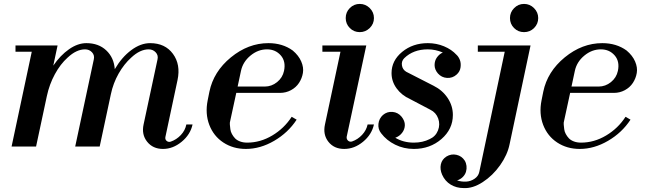

<svg xmlns="http://www.w3.org/2000/svg" viewBox="-20 -748 3302 980"><path d="M363.8 0Q434.1 -326.7 459 -445.8Q463.4 -466.3 449.5 -481.2Q435.5 -496.1 414.1 -496.1Q370.1 -496.1 325.2 -454.1Q288.1 -420.9 260 -369.1Q231.9 -317.4 219.2 -257.8L164.1 0H39.1L142.1 -483.9H59.1V-516.1H273.9L252 -413.1Q288.1 -465.8 332.5 -496.8Q377 -527.8 420.9 -527.8Q482.9 -527.8 522.2 -491Q561.5 -454.1 565.9 -395Q601.6 -456.1 649.7 -491.9Q697.8 -527.8 746.1 -527.8Q822.8 -527.8 862.8 -473.1Q902.8 -418.5 886.2 -339.8L824.2 -48.8Q821.8 -36.6 830.3 -29.1Q838.9 -21.5 851.1 -24.9Q880.9 -35.2 903.1 -58.8Q925.3 -82.5 931.2 -112.8H962.9Q951.7 -61 907.2 -24.4Q862.8 12.2 812 12.2Q760.3 12.2 731 -24.7Q701.7 -61.5 712.9 -112.8Q759.3 -326.7 784.2 -445.8Q788.6 -466.3 774.4 -481.2Q760.3 -496.1 738.8 -496.1Q694.8 -496.1 649.9 -454.1Q613.3 -421.4 585.4 -372.3Q557.6 -323.2 545.9 -267.1L488.8 0Z M1234.9 12.2Q1169.9 12.2 1120.1 -20.5Q1070.3 -53.2 1048.3 -110.6Q1026.4 -168 1040 -235.8L1048.8 -279.8Q1069.8 -382.3 1158.4 -455.1Q1247.1 -527.8 1350.1 -527.8Q1422.4 -527.8 1474.1 -490.2Q1504.4 -464.8 1517.6 -434.1Q1530.8 -403.3 1526.1 -375.7Q1521.5 -348.1 1506.3 -325Q1491.2 -301.8 1465.3 -287.8Q1439.5 -273.9 1409.7 -273.9H1186L1154.8 -129.9Q1152.3 -122.6 1153.3 -111.6Q1154.3 -100.6 1155.8 -88.4Q1157.2 -76.2 1163.8 -64Q1170.4 -51.8 1179.7 -42Q1189 -32.2 1205.1 -26.1Q1221.2 -20 1241.7 -20Q1308.6 -20 1369.6 -56.4Q1430.7 -92.8 1468.8 -151.9L1494.1 -137.2Q1450.7 -70.8 1379.6 -29.3Q1308.6 12.2 1234.9 12.2ZM1192.9 -306.2H1331.1Q1366.2 -306.2 1394.3 -328.9Q1422.4 -351.6 1429.7 -386.2Q1439.9 -434.6 1413.1 -465.3Q1386.2 -496.1 1342.8 -496.1Q1296.9 -496.1 1258.3 -464.1Q1219.7 -432.1 1210 -386.2Z M1638.7 -112.8 1717.8 -483.9H1625.5V-516.1H1849.6L1749.5 -49.8Q1748 -37.6 1756.6 -30Q1765.1 -22.5 1776.9 -25.9Q1806.2 -36.1 1828.1 -59.6Q1850.1 -83 1856.4 -112.8H1888.7Q1877.4 -61 1833 -24.4Q1788.6 12.2 1736.8 12.2Q1685.1 12.2 1656.2 -24.4Q1627.4 -61 1638.7 -112.8ZM1744.6 -655.8Q1744.6 -686 1765.6 -707Q1786.6 -728 1816.4 -728Q1845.7 -728 1867.2 -706.8Q1888.7 -685.5 1888.7 -655.8Q1888.7 -626 1867.2 -605Q1845.7 -584 1816.4 -584Q1786.1 -584 1765.4 -605Q1744.6 -626 1744.6 -655.8Z M2092.3 12.2Q2041 12.2 1997.1 -9.5Q1953.1 -31.2 1925.3 -67.9Q1908.7 -88.9 1911.6 -116Q1914.6 -143.1 1934.6 -161.1Q1956.1 -179.2 1983.6 -176.8Q2011.2 -174.3 2029.3 -152.8Q2046.9 -130.9 2046.4 -109.1Q2045.9 -87.4 2032.2 -69.8Q2018.6 -52.2 1997.6 -44.9Q2039.1 -20 2092.3 -20Q2137.7 -20 2173.3 -38.1Q2203.6 -51.8 2215.6 -82.3Q2227.5 -112.8 2216.6 -143.3Q2205.6 -173.8 2176.3 -188L2073.2 -242.2Q2029.8 -261.7 2004.2 -297.1Q1978.5 -332.5 1978.5 -375Q1978.5 -438.5 2032.7 -483.2Q2086.9 -527.8 2163.6 -527.8Q2207.5 -527.8 2246.3 -511.7Q2285.2 -495.6 2310.5 -467.8Q2320.3 -459 2326.9 -442.9Q2333.5 -426.8 2330.8 -404.8Q2328.1 -382.8 2310.5 -367.2Q2289.6 -348.6 2261.7 -350.3Q2233.9 -352.1 2215.3 -373Q2198.2 -393.1 2198.2 -415.8Q2198.2 -438.5 2210.4 -455.3Q2222.7 -472.2 2240.2 -480Q2202.1 -496.1 2163.6 -496.1Q2089.8 -496.1 2043.5 -451.2Q2028.3 -436 2031.5 -414.6Q2034.7 -393.1 2053.2 -381.8L2193.4 -310.1Q2238.3 -287.6 2264.9 -247.8Q2291.5 -208 2291.5 -161.1Q2291.5 -88.9 2233.2 -38.3Q2174.8 12.2 2092.3 12.2Z M2346.2 211.9Q2309.6 211.9 2280.5 194.3Q2251.5 176.8 2236.8 144Q2224.6 116.2 2230.2 90.8Q2235.8 65.4 2258.8 50.8Q2283.2 36.1 2310.1 42.2Q2336.9 48.3 2352.1 71.8Q2359.4 84 2361.1 98.9Q2362.8 113.8 2358.6 128.2Q2354.5 142.6 2342.8 154.8Q2331.1 167 2313 172.9Q2335.4 180.2 2359.1 179Q2382.8 177.7 2402.3 164.3Q2421.9 150.9 2426.3 129.9L2556.2 -483.9H2418.9V-516.1H2688L2581.1 -12.2Q2570.3 42 2532.7 95.2Q2495.1 148.4 2443.8 181.6Q2392.6 214.8 2346.2 211.9ZM2583 -655.8Q2583 -685.1 2604 -706.5Q2625 -728 2654.8 -728Q2684.6 -728 2705.8 -706.5Q2727.1 -685.1 2727.1 -655.8Q2727.1 -626 2706.1 -605Q2685.1 -584 2654.8 -584Q2624.5 -584 2603.8 -605Q2583 -626 2583 -655.8Z M2939 12.2Q2874 12.2 2824.2 -20.5Q2774.4 -53.2 2752.4 -110.6Q2730.5 -168 2744.1 -235.8L2752.9 -279.8Q2773.9 -382.3 2862.5 -455.1Q2951.2 -527.8 3054.2 -527.8Q3126.5 -527.8 3178.2 -490.2Q3208.5 -464.8 3221.7 -434.1Q3234.9 -403.3 3230.2 -375.7Q3225.6 -348.1 3210.4 -325Q3195.3 -301.8 3169.4 -287.8Q3143.6 -273.9 3113.8 -273.9H2890.1L2858.9 -129.9Q2856.4 -122.6 2857.4 -111.6Q2858.4 -100.6 2859.9 -88.4Q2861.3 -76.2 2867.9 -64Q2874.5 -51.8 2883.8 -42Q2893.1 -32.2 2909.2 -26.1Q2925.3 -20 2945.8 -20Q3012.7 -20 3073.7 -56.4Q3134.8 -92.8 3172.9 -151.9L3198.2 -137.2Q3154.8 -70.8 3083.7 -29.3Q3012.7 12.2 2939 12.2ZM2897 -306.2H3035.2Q3070.3 -306.2 3098.4 -328.9Q3126.5 -351.6 3133.8 -386.2Q3144 -434.6 3117.2 -465.3Q3090.3 -496.1 3046.9 -496.1Q3001 -496.1 2962.4 -464.1Q2923.8 -432.1 2914.1 -386.2Z"/></svg>

Font: Fin Serif Display
Style: Italic
Weight: 400
Italic angle: -12°
Designer: J. Blake Harris
Version: Version 1.006;FEAKit 1.0